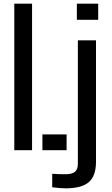

<svg xmlns="http://www.w3.org/2000/svg" viewBox="-20 -820 610 1048"><path d="M58 0V-800H155V0ZM211.5 0V-86.5H343.5V0ZM399.5 -712V-800H516V-712ZM338 208Q322.5 208 301.8 206.2Q281 204.5 265 202V128.5Q296.5 131 337.5 131Q373 131 389 117.8Q405 104.5 405 74.5V-600H504V65.5Q503.5 141.5 464 174.8Q424.5 208 338 208Z"/></svg>

Font: Big Shoulders Stencil Text SemiBold
Style: Regular
Weight: 600
Designer: Patric King
Foundry: XO Type Co
Version: Version 1.000